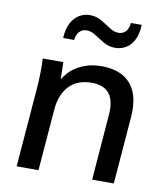

<svg xmlns="http://www.w3.org/2000/svg" viewBox="-83 -805 758 874"><g transform="rotate(10 296.5 -368.0)"><path d="M53 0 82 -362Q88 -433 85 -504H180L182 -402H171Q193 -456 242 -486Q291 -516 355 -516Q446 -516 490.5 -464Q535 -412 527 -311L502 0H402L426 -305Q431 -370 405.5 -402Q380 -434 324 -434Q258 -434 220.5 -394.5Q183 -355 177 -287L154 0ZM160 -612Q162 -655 177 -682.5Q192 -710 214.5 -723Q237 -736 263 -736Q291 -736 315.5 -722Q340 -708 361.5 -693.5Q383 -679 403 -679Q424 -679 437 -693Q450 -707 452 -733H502Q500 -689 485.5 -661.5Q471 -634 448.5 -621.5Q426 -609 400 -609Q371 -609 347 -623Q323 -637 301.5 -651Q280 -665 261 -665Q240 -665 226.5 -651Q213 -637 211 -612Z"/></g></svg>

Font: Muli SemiBold
Style: Italic
Weight: 600
Italic angle: -4.541°
Designer: Vernon Adams
Foundry: Vernon Adams
Version: Version 2.100; ttfautohint (v1.8.1.43-b0c9)